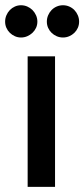

<svg xmlns="http://www.w3.org/2000/svg" viewBox="-38 -730 329 750"><path d="M177 -510V0H70V-510ZM266 -670.2Q271 -658.5 271 -645.5Q271 -632.5 266 -621.2Q261 -610 252.5 -601.8Q244 -593.5 232.5 -588.5Q221 -583.5 208 -583.5Q195 -583.5 183.5 -588.5Q172 -593.5 163.5 -601.8Q155 -610 150 -621.2Q145 -632.5 145 -645.5Q145 -658.5 150 -670.2Q155 -682 163.5 -690.8Q172 -699.5 183.5 -704.5Q195 -709.5 208 -709.5Q221 -709.5 232.5 -704.5Q244 -699.5 252.5 -690.8Q261 -682 266 -670.2ZM44 -583.5Q31.5 -583.5 20.2 -588.5Q9 -593.5 0.5 -601.8Q-8 -610 -13 -621.2Q-18 -632.5 -18 -645.5Q-18 -658.5 -13 -670.2Q-8 -682 0.5 -690.8Q9 -699.5 20.2 -704.5Q31.5 -709.5 44 -709.5Q57 -709.5 68.5 -704.5Q80 -699.5 88.8 -690.8Q97.5 -682 102.8 -670.2Q108 -658.5 108 -645.5Q108 -632.5 102.8 -621.2Q97.5 -610 88.8 -601.8Q80 -593.5 68.5 -588.5Q57 -583.5 44 -583.5Z"/></svg>

Font: Lato
Style: Regular
Weight: 600
Designer: Lukasz Dziedzic
Foundry: tyPoland Lukasz Dziedzic
Version: Version 2.006; 2014-01-15; ttfautohint (v1.4.1)